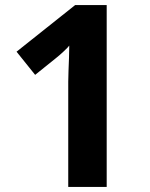

<svg xmlns="http://www.w3.org/2000/svg" viewBox="-20 -734 591 754"><path d="M248 0V-413Q248 -430 249 -455Q250 -480 251 -507Q252 -534 252 -555Q248 -549 231 -533Q214 -517 200 -506L118 -440L45 -531L275 -714H399V0Z"/></svg>

Font: Noto Sans Gurmukhi
Style: Regular
Weight: 400
Designer: Jelle Bosma - Monotype Design Team
Foundry: Monotype Imaging Inc.
Version: Version 2.003